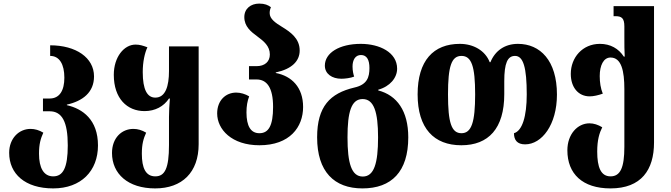

<svg xmlns="http://www.w3.org/2000/svg" viewBox="-20 -794 3734 1068"><path d="M276 254C431 254 525 157 525 15C525 -128 440 -189 352 -209V-212C440 -232 503 -280 503 -369C503 -473 403 -542 259 -542V-483C311 -483 338 -436 338 -362C338 -291 312 -246 256 -246H219V-175H256C325 -175 357 -117 357 15C357 141 330 187 276 187C223 187 197 140 197 61C197 7 206 -23 221 -56C198 -70 174 -77 150 -77C85 -77 31 -24 31 56C31 173 119 254 276 254Z M843 254C993 254 1085 165 1085 8V-536H920V-399C920 -316 901 -251 844 -251C799 -251 774 -295 774 -393C774 -450 785 -499 800 -531C775 -540 758 -546 734 -546C670 -546 613 -477 613 -378C613 -246 687 -176 784 -176C843 -176 891 -202 920 -246H925C922 -209 920 -175 920 -143V13C920 142 897 187 844 187C790 187 769 140 769 61C769 7 778 -23 793 -56C770 -70 746 -77 722 -77C657 -77 603 -27 603 57C603 173 692 254 843 254Z M1423 14C1592 14 1666 -87 1666 -199C1666 -308 1603 -371 1514 -388V-391C1603 -410 1647 -454 1647 -513C1647 -581 1595 -616 1548 -645C1512 -667 1480 -689 1480 -721C1480 -732 1482 -742 1487 -754C1471 -766 1453 -774 1422 -774C1375 -774 1339 -746 1339 -699C1339 -647 1375 -618 1412 -591C1447 -565 1481 -538 1481 -491C1481 -451 1453 -426 1407 -426H1365V-352H1407C1465 -352 1499 -306 1499 -199C1499 -95 1474 -53 1423 -53C1375 -53 1351 -92 1351 -169C1351 -204 1356 -232 1366 -258C1345 -271 1318 -279 1294 -279C1235 -279 1188 -235 1188 -163C1188 -74 1269 14 1423 14Z M1996 254C2158 254 2251 161 2251 -30C2251 -177 2188 -264 2084 -291V-295C2149 -313 2189 -361 2189 -412C2189 -503 2091 -550 1987 -550C1868 -550 1787 -500 1787 -429C1787 -383 1827 -356 1879 -356C1899 -356 1931 -360 1950 -368C1946 -379 1941 -400 1941 -424C1941 -460 1956 -488 1988 -488C2021 -488 2035 -460 2035 -416C2035 -365 2023 -323 1951 -307C1816 -275 1744 -202 1744 -30C1744 161 1839 254 1996 254ZM1998 188C1935 188 1913 114 1913 -30C1913 -171 1934 -243 1997 -243C2060 -243 2083 -171 2083 -30C2083 114 2061 188 1998 188Z M2546 14C2697 14 2785 -79 2785 -270V-342C2785 -443 2803 -483 2845 -483C2891 -483 2910 -418 2910 -269C2910 -146 2885 -66 2839 -53C2839 -16 2856 9 2901 9C2994 9 3078 -100 3078 -268C3078 -457 2985 -550 2861 -550C2788 -550 2734 -512 2708 -448H2704C2679 -513 2613 -550 2538 -550C2391 -550 2303 -457 2303 -269C2303 -80 2394 14 2546 14ZM2547 -53C2491 -53 2472 -112 2472 -269C2472 -425 2491 -483 2547 -483C2603 -483 2623 -425 2623 -269C2623 -115 2603 -53 2547 -53Z M3376 254C3547 254 3618 151 3618 -1V-760H3393V-704H3403C3438 -704 3453 -693 3453 -647V-588C3453 -550 3453 -509 3455 -479H3450C3421 -524 3375 -550 3317 -550C3220 -550 3155 -474 3155 -383C3155 -308 3197 -258 3260 -258C3282 -258 3307 -264 3333 -273C3321 -303 3316 -335 3316 -371C3316 -430 3337 -474 3376 -474C3437 -474 3453 -399 3453 -298V23C3453 138 3431 187 3376 187C3322 187 3302 136 3302 49C3302 -16 3314 -54 3330 -86C3307 -100 3283 -108 3259 -108C3192 -108 3136 -47 3136 42C3136 173 3220 254 3376 254Z"/></svg>

Font: Noto Serif Georgian SemiCondensed ExtraBold
Style: Regular
Weight: 800
Width: 4
Designer: Monotype Design Team, Akaki Razmadze
Foundry: Google LLC
Version: Version 2.003